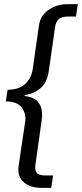

<svg xmlns="http://www.w3.org/2000/svg" viewBox="-20 -743 394 924"><path d="M179.5 161Q124 161 93.2 133Q62.5 105 69.5 56L101.5 -160Q106.5 -195.5 84.8 -225.2Q63 -255 8 -255L16.5 -311Q72 -311.5 101.5 -339Q131 -366.5 137.5 -410.5L167.5 -620.5Q174.5 -668.5 214 -695.8Q253.5 -723 306 -723H354.5L345.5 -663.5H311Q275 -663.5 261.8 -650Q248.5 -636.5 245 -612.5L214.5 -399.5Q206 -344 173.2 -317.2Q140.5 -290.5 104.5 -286.5Q99 -286 98.2 -283.5Q97.5 -281 103.5 -280Q126.5 -278 146 -266.8Q165.5 -255.5 175.8 -231.2Q186 -207 181 -166.5L150.5 48.5Q146.5 76 156.8 88.8Q167 101.5 201.5 101.5H235.5L226.5 161Z"/></svg>

Font: Public Sans
Style: Italic
Weight: 400
Italic angle: -8°
Designer: The Public Sans project authors (U.S. Web Design System). Libre Franklin designed by Pablo Impallari and Rodrigo Fuenzal
Version: Version 1.008; ttfautohint (v1.8.1) -l 8 -r 50 -G 200 -x 14 